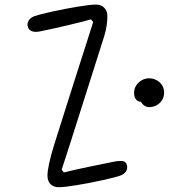

<svg xmlns="http://www.w3.org/2000/svg" viewBox="-20 -798 720 819"><path d="M572.5 -408 588 -365Q573 -361.5 562.5 -371.2Q552 -381 552 -402.5Q552 -419.5 561 -433.5Q570 -447.5 584.8 -455.8Q599.5 -464 615.5 -464Q632 -464 647 -456.5Q662 -449 671 -435Q680 -421 680 -402.5Q680 -384 670.8 -370Q661.5 -356 646.8 -348.5Q632 -341 615.5 -341Q603.5 -341 592.2 -350.2Q581 -359.5 575.5 -375Q570 -390.5 572.5 -408ZM182.5 -49.5Q182.5 -68.5 189.8 -102Q197 -135.5 210.5 -178.5Q239.5 -271 253.8 -315.8Q268 -360.5 296.5 -450.5Q324 -536.5 337.5 -578.5Q351 -620.5 377.5 -704L368 -715.5Q328 -704 259.5 -688Q191 -672 150 -664Q130.5 -660 117 -664.5Q103.5 -669 99 -683Q94.5 -697 102 -710Q109.5 -723 128 -729.5Q148 -736.5 202.2 -748.5Q256.5 -760.5 311 -769.5Q365.5 -778.5 389.5 -778.5Q404 -778.5 415 -772.2Q426 -766 432 -754.8Q438 -743.5 438 -729.5Q438 -711.5 435 -689.5Q432 -667.5 424 -642Q393.5 -546 378.8 -499.5Q364 -453 334.5 -360Q306.5 -271 282.5 -196Q258.5 -121 243 -74L252.5 -62.5Q292.5 -72.5 357.5 -86.2Q422.5 -100 462 -107.5Q488.5 -113 503.2 -110.8Q518 -108.5 521.5 -93Q525 -77.5 516.8 -66Q508.5 -54.5 492 -48.5Q472 -41.5 417.8 -29.5Q363.5 -17.5 309.2 -8.5Q255 0.5 231 0.5Q216 0.5 205 -5.5Q194 -11.5 188.2 -22.8Q182.5 -34 182.5 -49.5Z"/></svg>

Font: Monaspace Radon Var
Style: Regular
Weight: 400
Designer: Riley Cran and the Lettermatic Team
Version: Version 1.000 (Monaspace Radon Var)